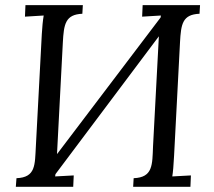

<svg xmlns="http://www.w3.org/2000/svg" viewBox="-20 -720 823 740"><path d="M673.8 -557.1C677.7 -628.4 683.6 -664.1 749 -667L751 -700.2H529.8L527.8 -655.8L600.1 -660.2L599.1 -652.8L199.7 -126L222.2 -556.2C226.1 -627.4 231.9 -664.1 297.4 -667L299.3 -700.2H78.1L76.2 -655.8L148.4 -660.2C145 -640.1 142.6 -615.2 141.1 -587.9L118.2 -155.8C114.3 -85 118.2 -36.1 43.5 -33.2L41 0H262.2L264.2 -43.9L192.4 -40L193.8 -48.8L592.3 -580.1L569.8 -155.8C566.9 -85 569.8 -36.1 495.1 -33.2L493.2 0H713.9L715.8 -43.9L644 -40C647 -57.1 648.9 -83 650.9 -119.1Z"/></svg>

Font: Lora Italic
Style: Regular
Weight: 400
Italic angle: -3°
Designer: Olga Karpushina, Alexei Vanyashin
Foundry: Cyreal
Version: Version 1.011;PS 001.011;hotconv 1.0.70;makeotf.lib2.5.58329